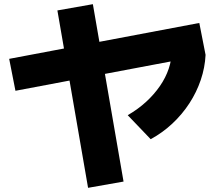

<svg xmlns="http://www.w3.org/2000/svg" viewBox="-20 -820 1040 920"><path d="M54 -385 24 -538 935 -710 965 -557ZM402 80 255 -770 425 -800 572 50ZM592 -268Q642 -297 680.5 -332.5Q719 -368 746.5 -408Q774 -448 788.5 -491Q803 -534 803 -578L965 -557Q962 -496 942 -437Q922 -378 887.5 -325Q853 -272 806 -228Q759 -184 702 -153Z"/></svg>

Font: M PLUS 2 ExtraBold
Style: Regular
Weight: 800
Version: Version 1.001